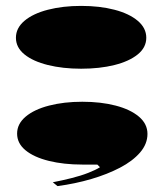

<svg xmlns="http://www.w3.org/2000/svg" viewBox="-20 -543 554 651"><path d="M175 88 159 75Q190 69 222 61Q254 53 279.5 43Q305 33 319 24L310 15H259Q196 15 145.5 2.5Q95 -10 66.5 -33.5Q38 -57 38 -90Q38 -123 67 -147.5Q96 -172 146.5 -185Q197 -198 259 -198Q322 -198 372 -185Q422 -172 451 -147.5Q480 -123 480 -89Q480 -55 455 -26Q430 3 387 25.5Q344 48 289.5 64Q235 80 175 88ZM255 -523Q318 -523 368 -510Q418 -497 447 -472.5Q476 -448 476 -415Q476 -382 447 -358.5Q418 -335 368 -322.5Q318 -310 255 -310Q193 -310 142.5 -322.5Q92 -335 63 -358.5Q34 -382 34 -415Q34 -448 63 -472.5Q92 -497 142.5 -510Q193 -523 255 -523Z"/></svg>

Font: Kalnia Expanded SemiBold
Style: Regular
Weight: 600
Width: 7
Designer: Frida Medrano
Foundry: Frida Medrano
Version: Version 1.105